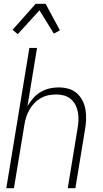

<svg xmlns="http://www.w3.org/2000/svg" viewBox="-20 -986 540 1006"><path d="M13 0 134 -735H174L124 -430Q137 -452 154 -471.5Q171 -491 193 -504Q215 -517 239 -522.5Q263 -528 287 -528Q314 -528 339 -521Q364 -514 382.5 -497.5Q401 -481 412.5 -458.5Q424 -436 428 -410.5Q432 -385 431 -358Q430 -331 425 -305L375 0H335L386 -311Q390 -332 391 -353.5Q392 -375 388.5 -396Q385 -417 376 -435Q367 -453 351.5 -466.5Q336 -480 316 -485.5Q296 -491 274 -491Q254 -491 234 -487Q214 -483 195 -472.5Q176 -462 160.5 -446Q145 -430 134.5 -411.5Q124 -393 117.5 -373Q111 -353 108 -333L53 0ZM73 -807 46 -830 167 -966H219L294 -827L262 -810L187 -932Z"/></svg>

Font: Iosevka Extralight Oblique
Style: Regular
Weight: 200
Italic angle: -9°
Monospace: yes
Designer: Belleve Invis
Foundry: Belleve Invis
Version: Version 32.5.0; ttfautohint (v1.8.4)